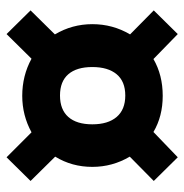

<svg xmlns="http://www.w3.org/2000/svg" viewBox="-8 -642 575 600"><g transform="rotate(-90 280.0 -342.5)"><path d="M472 -224 547 -150 473 -75 395 -151Q345 -122 280 -122Q216 -122 167 -151L88 -75L14 -150L90 -225Q58 -279 58 -342Q58 -406 90 -458L14 -535L88 -610L166 -532Q219 -561 280 -561Q343 -561 396 -532L473 -610L547 -535L472 -459Q504 -405 504 -342Q504 -278 472 -224ZM370 -342Q370 -391 347.5 -417Q325 -443 281 -443Q237 -443 214 -417Q191 -391 191 -342Q191 -293 214 -266Q237 -239 281 -239Q325 -239 347.5 -266Q370 -293 370 -342Z"/></g></svg>

Font: Trujillo ExtraBold
Style: Italic
Weight: 800
Italic angle: -8°
Designer: Fira Sans original fonts by bBox Type GmbH, Carrois Corporate GbR, & Edenspiekermann AG / Changes by Cristiano Sobral
Foundry: Fira Sans original fonts by bBox Type GmbH, Carrois Corporate GbR, & Edenspiekermann AG / Changes by Cristiano Sobral
Version: Version 4.301;July 28, 2020;FontCreator 13.0.0.2655 64-bit